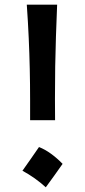

<svg xmlns="http://www.w3.org/2000/svg" viewBox="-20 -794 366 822"><path d="M108.9 -279.3V-363.3Q108.9 -434.6 107.4 -499.3Q106 -564 103 -630.6Q100.1 -697.3 94.7 -773.9H224.6Q221.7 -700.7 219.5 -636.7Q217.3 -572.8 216.3 -508.8Q215.3 -444.8 215.3 -371.1L215.8 -279.3ZM147 -164.5Q172.8 -154.3 198 -136Q223.3 -117.8 248 -92.5Q230.8 -67.8 212.8 -42.8Q194.8 -17.9 176 7.9Q130.9 -33.4 76.1 -63Q94.4 -88.8 111.8 -113.7Q129.3 -138.7 147 -164.5Z"/></svg>

Font: Pinar-DS1-FD SemiBold
Style: Regular
Weight: 600
Designer: Amin Abedi
Version: Version 3.000